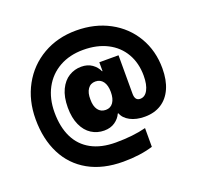

<svg xmlns="http://www.w3.org/2000/svg" viewBox="-136 -905 1144 1101"><g transform="rotate(-20 436.0 -354.0)"><path d="M241.2 -354.5Q241.2 -419.4 262.2 -463.1Q283.2 -506.8 317.6 -527.8Q352.1 -548.8 392.6 -548.8Q431.6 -548.8 458.3 -530Q484.9 -511.2 497.1 -483.4H500V-537.1H617.2V-302.7Q617.2 -259.8 649.4 -259.8Q678.7 -259.8 695.8 -291.5Q712.9 -323.2 712.9 -377.9Q712.9 -455.1 679.2 -513.4Q645.5 -571.8 583 -603.8Q520.5 -635.7 436.5 -635.7Q353.5 -635.7 291 -600.6Q228.5 -565.4 194.3 -501.7Q160.2 -438 160.2 -354.5Q160.2 -265.1 191.2 -201.9Q222.2 -138.7 283.2 -105.5Q344.2 -72.3 432.6 -72.3Q538.1 -72.3 617.2 -92.8V21.5Q538.1 45.9 435.5 45.9Q312 45.9 224.1 -3.4Q136.2 -52.7 90.6 -143.1Q44.9 -233.4 44.9 -354.5Q44.9 -469.2 94.7 -560.1Q144.5 -650.9 233.6 -702.4Q322.8 -753.9 436.5 -753.9Q549.8 -753.9 638.9 -706.1Q728 -658.2 778.1 -573.2Q828.1 -488.3 828.1 -380.9Q828.1 -309.6 805.4 -258.8Q782.7 -208 740.5 -181.2Q698.2 -154.3 639.6 -154.3Q587.4 -154.3 550.8 -173.6Q514.2 -192.9 502.9 -224.6H499Q486.8 -196.8 459.7 -178Q432.6 -159.2 393.6 -159.2Q351.1 -159.2 316.4 -181.2Q281.7 -203.1 261.5 -247.3Q241.2 -291.5 241.2 -354.5ZM503.9 -354.5Q503.9 -395.5 487.1 -418.5Q470.2 -441.4 440.4 -441.4Q410.6 -441.4 394.3 -418Q377.9 -394.5 378.9 -354.5Q378.4 -313.5 395.3 -290.5Q412.1 -267.6 442.4 -267.6Q471.7 -267.6 487.8 -290.8Q503.9 -314 503.9 -354.5Z"/></g></svg>

Font: Pretendard GOV ExtraBold
Style: Regular
Weight: 800
Designer: Base glyphs from Inter by Rasmus Andersson; Hangeul glyphs from Noto Sans CJK(Source Han Sans) by Jang Soo-young and Kan
Foundry: Kil Hyung-jin
Version: Version 1.309